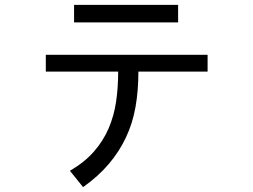

<svg xmlns="http://www.w3.org/2000/svg" viewBox="-20 -669 1040 788"><path d="M832 -375H548Q548 -296 536 -229Q524 -162 496.5 -104Q469 -46 426 4.5Q383 55 321 99L267 32Q327 -3 365.5 -47Q404 -91 426 -142.5Q448 -194 456.5 -252Q465 -310 465 -375H168V-444H832ZM711 -577H284V-649H711Z"/></svg>

Font: NanumGothicCoding
Style: Regular
Weight: 400
Monospace: yes
Designer: Kwon Bruce; Nicolas Noh; Sung-woo Choi; Go-un Cha; Soo-hyun Park;
Foundry: NHN Corporation
Version: Version 2.000;PS 1;hotconv 1.0.49;makeotf.lib2.0.14853